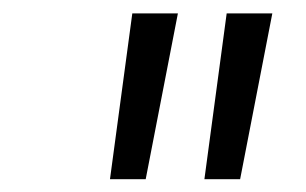

<svg xmlns="http://www.w3.org/2000/svg" viewBox="-20 -748 469 294"><path d="M148.4 -473.6 182.6 -727.5H252.4L203.1 -473.6ZM293 -473.6 327.1 -727.5H397L347.7 -473.6Z"/></svg>

Font: Inter 17pt Light
Style: Italic
Weight: 300
Italic angle: -9.3988°
Version: Version 4.001;git-66647c0bb